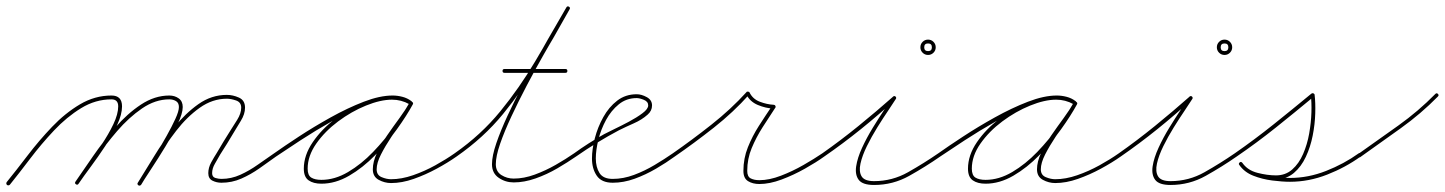

<svg xmlns="http://www.w3.org/2000/svg" viewBox="-20 -562 4523 601"><path d="M2 17Q-2 13 1 8Q31 -29 66.5 -75.5Q102 -122 143 -165Q184 -208 230.5 -235.5Q277 -263 329 -263Q362 -263 362 -229Q362 -204 347 -171.5Q332 -139 309.5 -105Q287 -71 264 -40Q241 -9 226 13Q226 13 226 13Q226 13 226 13Q223 18 218 15Q213 12 216 7Q231 -15 253 -45Q275 -75 297.5 -108.5Q320 -142 335 -173.5Q350 -205 350 -229Q350 -251 329 -251Q279 -251 234 -223.5Q189 -196 149 -153.5Q109 -111 74.5 -65.5Q40 -20 11 16Q7 20 2 17ZM218 15Q213 12 216 7Q240 -28 271.5 -73.5Q303 -119 340.5 -162.5Q378 -206 421 -234.5Q464 -263 510 -263Q527 -263 539.5 -254Q552 -245 552 -227Q552 -207 536 -173.5Q520 -140 497.5 -103Q475 -66 453.5 -33.5Q432 -1 422 15Q419 21 414 17Q409 14 412 9Q419 -2 434 -25.5Q449 -49 467 -78Q485 -107 501.5 -136.5Q518 -166 529 -190Q540 -214 540 -227Q540 -240 531 -245.5Q522 -251 510 -251Q466 -251 424.5 -222.5Q383 -194 346.5 -151.5Q310 -109 279.5 -64.5Q249 -20 226 13Q223 18 218 15ZM422 16Q418 21 413 18Q408 14 412 9Q434 -26 462.5 -73Q491 -120 525.5 -163.5Q560 -207 601 -236Q642 -265 690 -265Q709 -265 728 -256.5Q747 -248 747 -225Q747 -205 734 -184Q721 -163 711 -146Q711 -146 711 -146Q711 -146 711 -146Q711 -146 711 -146Q711 -146 711 -146Q701 -129 690.5 -112Q680 -95 669 -78Q669 -78 669 -78Q669 -78 669 -78Q662 -65 653 -50Q644 -35 644 -20Q644 -8 654 -5Q664 -2 673 -2Q704 -2 732.5 -15Q761 -28 787 -46.5Q813 -65 838 -82Q842 -85 846 -80Q849 -76 844 -72Q819 -54 792 -35Q765 -16 735.5 -3Q706 10 673 10Q658 10 645 3.5Q632 -3 632 -20Q632 -37 641 -53.5Q650 -70 659 -84Q659 -84 659 -84Q659 -84 659 -84Q669 -101 679.5 -118.5Q690 -136 701 -153Q701 -153 701 -153Q701 -153 701 -153Q701 -153 701 -153Q710 -167 722.5 -187Q735 -207 735 -225Q735 -242 719 -247.5Q703 -253 690 -253Q645 -253 605 -224.5Q565 -196 531.5 -152.5Q498 -109 470.5 -63.5Q443 -18 422 16Q422 16 422 16Q422 16 422 16Z M836 -74Q833 -78 838 -82Q869 -104 915.5 -134.5Q962 -165 1015 -194.5Q1068 -224 1118.5 -243.5Q1169 -263 1209 -263Q1224 -263 1239.5 -259Q1255 -255 1267 -246Q1272 -243 1269 -238Q1266 -233 1261 -236Q1236 -250 1207 -250Q1171 -250 1125.5 -231.5Q1080 -213 1038.5 -182Q997 -151 970 -112.5Q943 -74 943 -34Q943 -13 954.5 -6Q966 1 986 1Q1028 1 1069.5 -23.5Q1111 -48 1148 -86.5Q1185 -125 1214 -166.5Q1243 -208 1262 -241Q1265 -246 1270 -243Q1275 -240 1272 -235Q1261 -215 1242.5 -188.5Q1224 -162 1205 -133.5Q1186 -105 1172.5 -78.5Q1159 -52 1159 -32Q1159 -14 1174.5 -7.5Q1190 -1 1204 -1Q1237 -1 1273 -13.5Q1309 -26 1342.5 -44.5Q1376 -63 1403 -82Q1403 -82 1403 -82Q1403 -82 1403 -82Q1407 -85 1411 -80Q1414 -76 1409 -72Q1382 -53 1347 -34Q1312 -15 1275 -2Q1238 11 1204 11Q1184 11 1165.5 1Q1147 -9 1147 -32Q1147 -56 1160 -83.5Q1173 -111 1192 -138.5Q1211 -166 1230.5 -192.5Q1250 -219 1262 -241Q1265 -246 1270 -243Q1275 -240 1272 -235Q1253 -200 1222.5 -157.5Q1192 -115 1154 -76Q1116 -37 1073 -12Q1030 13 986 13Q961 13 946 2.5Q931 -8 931 -34Q931 -76 959 -117Q987 -158 1030 -190.5Q1073 -223 1120.5 -242.5Q1168 -262 1207 -262Q1240 -262 1267 -246Q1272 -243 1269 -238Q1265 -233 1261 -236Q1249 -244 1235.5 -247.5Q1222 -251 1209 -251Q1171 -251 1121 -231.5Q1071 -212 1019 -182.5Q967 -153 921 -123Q875 -93 844 -72Q840 -69 836 -74Z M1409 -72Q1405 -69 1401 -74Q1398 -78 1403 -82Q1486 -140 1546 -213.5Q1606 -287 1655 -369.5Q1704 -452 1753 -539Q1756 -544 1761 -541Q1766 -538 1763 -533Q1751 -511 1729.5 -474Q1708 -437 1681.5 -390.5Q1655 -344 1629 -294.5Q1603 -245 1581 -198Q1559 -151 1545.5 -112Q1532 -73 1532 -48Q1532 -25 1549.5 -14Q1567 -3 1588 -3Q1620 -3 1654 -15.5Q1688 -28 1719.5 -46Q1751 -64 1777 -82Q1781 -85 1785 -80Q1788 -76 1783 -72Q1757 -54 1724.5 -35Q1692 -16 1656.5 -3.5Q1621 9 1588 9Q1562 9 1541 -5.5Q1520 -20 1520 -48Q1520 -74 1533.5 -113.5Q1547 -153 1569 -200.5Q1591 -248 1617.5 -298Q1644 -348 1670 -394.5Q1696 -441 1718 -478.5Q1740 -516 1753 -539Q1756 -544 1761 -541Q1766 -538 1763 -533Q1714 -445 1664.5 -362Q1615 -279 1554.5 -205Q1494 -131 1409 -72Q1409 -72 1409 -72Q1409 -72 1409 -72ZM1559 -334Q1553 -334 1553 -340Q1553 -346 1559 -346Q1607 -346 1654.5 -346Q1702 -346 1750 -346Q1750 -346 1750 -346Q1750 -346 1750 -346Q1756 -346 1756 -340Q1756 -334 1750 -334Q1702 -334 1654.5 -334Q1607 -334 1559 -334Q1559 -334 1559 -334Q1559 -334 1559 -334Z M1775 -74Q1772 -78 1777 -82Q1799 -98 1822.5 -113Q1846 -128 1871 -142Q1880 -147 1902 -157.5Q1924 -168 1948.5 -181Q1973 -194 1991 -207.5Q2009 -221 2009 -232Q2009 -244 1995.5 -249.5Q1982 -255 1973 -255Q1941 -255 1917 -235.5Q1893 -216 1877 -186.5Q1861 -157 1853 -124.5Q1845 -92 1845 -66Q1845 -39 1856.5 -20.5Q1868 -2 1898 -2Q1931 -2 1964.5 -14.5Q1998 -27 2029 -45.5Q2060 -64 2086 -82Q2086 -82 2086 -82Q2086 -82 2086 -82Q2090 -85 2094 -80Q2097 -76 2092 -72Q2066 -53 2033.5 -34Q2001 -15 1966.5 -2.5Q1932 10 1898 10Q1863 10 1848 -12Q1833 -34 1833 -66Q1833 -95 1842 -129.5Q1851 -164 1868.5 -195.5Q1886 -227 1912 -247Q1938 -267 1973 -267Q1988 -267 2004.5 -258Q2021 -249 2021 -232Q2021 -215 2007 -203Q1989 -187 1964 -176Q1939 -165 1917 -154Q1883 -136 1849.5 -115.5Q1816 -95 1783 -72Q1779 -69 1775 -74Z M2084 -74Q2081 -79 2086 -82Q2145 -123 2206.5 -171.5Q2268 -220 2317 -274Q2318 -276 2322 -275Q2325 -275 2326 -273Q2336 -252 2358.5 -243.5Q2381 -235 2402 -234Q2405 -234 2407 -231Q2409 -227 2407 -225Q2387 -195 2367 -163.5Q2347 -132 2333 -98.5Q2319 -65 2319 -27Q2319 -9 2330 -3.5Q2341 2 2357 2Q2388 2 2424.5 -12Q2461 -26 2495 -45.5Q2529 -65 2554 -82Q2558 -85 2562 -80Q2565 -76 2560 -72Q2535 -54 2499.5 -34Q2464 -14 2426.5 0Q2389 14 2357 14Q2336 14 2321.5 5Q2307 -4 2307 -27Q2307 -66 2321 -101Q2335 -136 2355.5 -168Q2376 -200 2397 -231Q2399 -234 2402 -228Q2405 -222 2402 -222Q2377 -223 2352 -233.5Q2327 -244 2316 -267Q2314 -270 2321 -269Q2327 -268 2325 -266Q2276 -211 2214.5 -162.5Q2153 -114 2092 -72Q2087 -69 2084 -74Z M2560 -72Q2555 -69 2552 -74Q2549 -79 2554 -82Q2611 -122 2667 -167.5Q2723 -213 2775 -259Q2779 -263 2783 -260Q2787 -256 2784 -252Q2776 -239 2760 -215.5Q2744 -192 2726 -163Q2708 -134 2693.5 -104.5Q2679 -75 2673.5 -50Q2668 -25 2677 -10Q2686 5 2716 5Q2773 5 2822.5 -23Q2872 -51 2917 -82Q2917 -82 2917 -82Q2917 -82 2917 -82Q2921 -85 2925 -80Q2928 -76 2923 -72Q2877 -40 2826 -11.5Q2775 17 2716 17Q2680 17 2668 1Q2656 -15 2660 -41.5Q2664 -68 2678.5 -99.5Q2693 -131 2712 -162Q2731 -193 2748 -218.5Q2765 -244 2774 -258Q2777 -263 2782 -258Q2787 -254 2783 -251Q2731 -203 2674.5 -157.5Q2618 -112 2560 -72Q2560 -72 2560 -72Q2560 -72 2560 -72ZM2897 -414Q2897 -426 2885 -426Q2873 -426 2873 -414Q2873 -402 2885 -402Q2897 -402 2897 -414ZM2861 -414Q2861 -424 2868 -431Q2875 -438 2885 -438Q2895 -438 2902 -431Q2909 -424 2909 -414Q2909 -404 2902 -397Q2895 -390 2885 -390Q2875 -390 2868 -397Q2861 -404 2861 -414Z M2915 -74Q2912 -78 2917 -82Q2948 -104 2994.5 -134.5Q3041 -165 3094 -194.5Q3147 -224 3197.5 -243.5Q3248 -263 3288 -263Q3303 -263 3318.5 -259Q3334 -255 3346 -246Q3351 -243 3348 -238Q3345 -233 3340 -236Q3315 -250 3286 -250Q3250 -250 3204.5 -231.5Q3159 -213 3117.5 -182Q3076 -151 3049 -112.5Q3022 -74 3022 -34Q3022 -13 3033.5 -6Q3045 1 3065 1Q3107 1 3148.5 -23.5Q3190 -48 3227 -86.5Q3264 -125 3293 -166.5Q3322 -208 3341 -241Q3344 -246 3349 -243Q3354 -240 3351 -235Q3340 -215 3321.5 -188.5Q3303 -162 3284 -133.5Q3265 -105 3251.5 -78.5Q3238 -52 3238 -32Q3238 -14 3253.5 -7.5Q3269 -1 3283 -1Q3316 -1 3352 -13.5Q3388 -26 3421.5 -44.5Q3455 -63 3482 -82Q3482 -82 3482 -82Q3482 -82 3482 -82Q3486 -85 3490 -80Q3493 -76 3488 -72Q3461 -53 3426 -34Q3391 -15 3354 -2Q3317 11 3283 11Q3263 11 3244.5 1Q3226 -9 3226 -32Q3226 -56 3239 -83.5Q3252 -111 3271 -138.5Q3290 -166 3309.5 -192.5Q3329 -219 3341 -241Q3344 -246 3349 -243Q3354 -240 3351 -235Q3332 -200 3301.5 -157.5Q3271 -115 3233 -76Q3195 -37 3152 -12Q3109 13 3065 13Q3040 13 3025 2.5Q3010 -8 3010 -34Q3010 -76 3038 -117Q3066 -158 3109 -190.5Q3152 -223 3199.5 -242.5Q3247 -262 3286 -262Q3319 -262 3346 -246Q3351 -243 3348 -238Q3344 -233 3340 -236Q3328 -244 3314.5 -247.5Q3301 -251 3288 -251Q3250 -251 3200 -231.5Q3150 -212 3098 -182.5Q3046 -153 3000 -123Q2954 -93 2923 -72Q2919 -69 2915 -74Z M3488 -72Q3483 -69 3480 -74Q3477 -79 3482 -82Q3539 -122 3595 -167.5Q3651 -213 3703 -259Q3707 -263 3711 -260Q3715 -256 3712 -252Q3704 -239 3688 -215.5Q3672 -192 3654 -163Q3636 -134 3621.5 -104.5Q3607 -75 3601.5 -50Q3596 -25 3605 -10Q3614 5 3644 5Q3701 5 3750.5 -23Q3800 -51 3845 -82Q3845 -82 3845 -82Q3845 -82 3845 -82Q3849 -85 3853 -80Q3856 -76 3851 -72Q3805 -40 3754 -11.5Q3703 17 3644 17Q3608 17 3596 1Q3584 -15 3588 -41.5Q3592 -68 3606.5 -99.5Q3621 -131 3640 -162Q3659 -193 3676 -218.5Q3693 -244 3702 -258Q3705 -263 3710 -258Q3715 -254 3711 -251Q3659 -203 3602.5 -157.5Q3546 -112 3488 -72Q3488 -72 3488 -72Q3488 -72 3488 -72ZM3825 -414Q3825 -426 3813 -426Q3801 -426 3801 -414Q3801 -402 3813 -402Q3825 -402 3825 -414ZM3789 -414Q3789 -424 3796 -431Q3803 -438 3813 -438Q3823 -438 3830 -431Q3837 -424 3837 -414Q3837 -404 3830 -397Q3823 -390 3813 -390Q3803 -390 3796 -397Q3789 -404 3789 -414Z M3851 -72Q3846 -69 3843 -74Q3840 -79 3845 -82Q3907 -125 3967 -173Q4027 -221 4085 -269Q4088 -271 4091 -270Q4095 -268 4095 -265Q4098 -241 4097 -207Q4096 -173 4089 -137.5Q4082 -102 4067.5 -71Q4053 -40 4030 -20.5Q4007 -1 3974 -1Q3944 -1 3911 -10Q3878 -19 3859 -46Q3856 -50 3861 -54Q3865 -57 3869 -52Q3883 -32 3910 -22Q3937 -12 3966.5 -8.5Q3996 -5 4018 -5Q4075 -5 4131 -27Q4187 -49 4233 -82Q4237 -85 4241 -80Q4244 -76 4239 -72Q4192 -38 4134.5 -15.5Q4077 7 4018 7Q3994 7 3962.5 3Q3931 -1 3903 -12Q3875 -23 3859 -46Q3856 -50 3861 -54Q3865 -57 3869 -52Q3885 -29 3916 -21Q3947 -13 3974 -13Q4004 -13 4025 -31.5Q4046 -50 4059 -80Q4072 -110 4078 -144Q4084 -178 4085 -210Q4086 -242 4083 -264Q4083 -267 4089 -264Q4095 -262 4093 -260Q4034 -211 3974 -163Q3914 -115 3851 -72Q3851 -72 3851 -72Q3851 -72 3851 -72Z M4239 -71Q4235 -67 4231 -72Q4228 -77 4233 -81Q4294 -124 4357 -169Q4420 -214 4473 -268Q4477 -272 4481 -268Q4485 -264 4481 -260Q4428 -206 4364.5 -160.5Q4301 -115 4239 -71Q4239 -71 4239 -71Q4239 -71 4239 -71Z"/></svg>

Font: FRB American Cursive Thin
Style: Italic
Weight: 100
Italic angle: -25°
Version: Version 2.0;Modular Font Editor K font №1